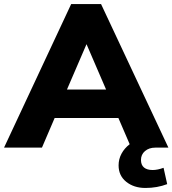

<svg xmlns="http://www.w3.org/2000/svg" viewBox="-43 -732 855 952"><path d="M768 100 786 181Q736 200 678 200Q621 200 583 169.5Q545 139 545 88Q545 57 559.5 30Q574 3 600 -17L544 -147H228L165 0H-23L310 -712H458L792 0H727Q696 0 676 17Q656 34 656 61Q656 86 671 98.5Q686 111 714 111Q738 111 768 100ZM483 -288 386 -513 289 -288Z"/></svg>

Font: Muli Black
Style: Regular
Weight: 900
Designer: Vernon Adams
Foundry: Vernon Adams
Version: Version 2.001